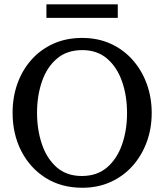

<svg xmlns="http://www.w3.org/2000/svg" viewBox="-20 -865 771 901"><path d="M691.9 -335Q691.9 -262.2 668.7 -198.7Q645.5 -135.3 602.5 -86.9Q559.6 -38.6 499.5 -11.2Q439.5 16.1 366.2 16.1Q268.1 16.1 194.6 -30Q121.1 -76.2 80.1 -155.8Q39.1 -235.4 39.1 -335.9Q39.1 -409.2 61.8 -472.7Q84.5 -536.1 127.4 -584.5Q170.4 -632.8 230.5 -659.9Q290.5 -687 365.2 -687Q439.5 -687 499.5 -659.7Q559.6 -632.3 602.5 -583.7Q645.5 -535.2 668.7 -471.4Q691.9 -407.7 691.9 -335ZM576.2 -334Q576.2 -415.5 552.7 -482.7Q529.3 -549.8 482.7 -589.8Q436 -629.9 366.2 -629.9Q293.9 -629.9 246.8 -589.6Q199.7 -549.3 176.8 -482.4Q153.8 -415.5 153.8 -335.9Q153.8 -255.9 176.8 -188.2Q199.7 -120.6 246.3 -79.8Q293 -39.1 363.8 -39.1Q436 -39.1 482.9 -79.8Q529.8 -120.6 553 -187.7Q576.2 -254.9 576.2 -334ZM532.7 -781.2H197.8V-844.7H532.7Z"/></svg>

Font: Charis
Style: Regular
Weight: 400
Designer: Walt Agee, Miriam Martin, Annie Olsen, Victor Gaultney, Lorna Priest, Alan Ward, Bob Hallissy, Martin Hosken, Sharon Cor
Foundry: SIL Global
Version: Version 7.000